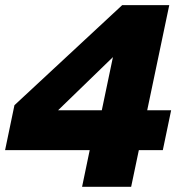

<svg xmlns="http://www.w3.org/2000/svg" viewBox="-29 -723 689 743"><path d="M288.6 0 331.5 -206.1 351.6 -232.4 422.4 -570.8 480 -571.8 127.9 -230.5 122.1 -296.4H633.3L601.1 -142.1H-9.3L26.9 -315.9L443.8 -703.1H626L478.5 0Z"/></svg>

Font: Schibsted Grotesk Black
Style: Italic
Weight: 900
Italic angle: -12°
Designer: Bakken & Baeck AS, Henrik Kongsvoll
Foundry: Schibsted ASA
Version: Version 1.100;gftools[0.9.25]